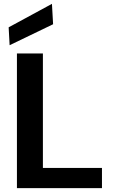

<svg xmlns="http://www.w3.org/2000/svg" viewBox="-20 -978 597 998"><path d="M68 0V-700H203V-105H510V0ZM30 -743 25 -836 250 -958 256 -852Z"/></svg>

Font: DM Sans 20pt
Style: Bold
Weight: 700
Version: Version 4.004;gftools[0.9.30]